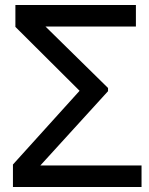

<svg xmlns="http://www.w3.org/2000/svg" viewBox="-20 -747 596 767"><path d="M545.4 0H31.7V-89.8L297.9 -384.3L41.5 -639.6V-727.1H522.9V-641.1H161.6L411.6 -395.5V-382.8L141.1 -85.9H545.4Z"/></svg>

Font: IranNastaliq
Style: Regular
Weight: 400
Designer: Hossein Zahedi
Version: Version 1.5